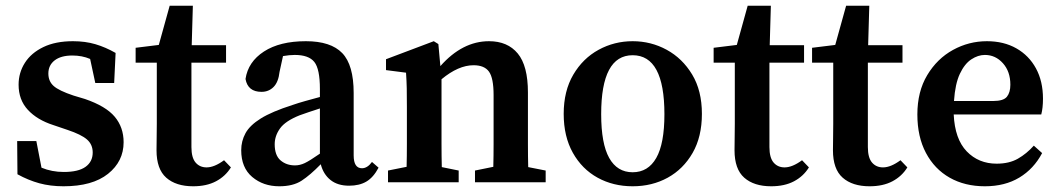

<svg xmlns="http://www.w3.org/2000/svg" viewBox="-20 -637 3704 671"><path d="M202 14Q156 14 117.5 3.5Q79 -7 41 -28L40 -144H107L125 -51Q161 -36 203 -36Q254 -36 279 -54Q304 -72 304 -104Q304 -132 284 -149.5Q264 -167 216 -183L166 -200Q110 -218 77.5 -253Q45 -288 45 -341Q45 -383 67 -417.5Q89 -452 131.5 -472.5Q174 -493 235 -493Q278 -493 313.5 -482.5Q349 -472 384 -452L379 -347H313L295 -431Q267 -443 233 -443Q193 -443 171 -426Q149 -409 149 -380Q149 -353 167.5 -336.5Q186 -320 237 -303L277 -291Q350 -266 381 -229Q412 -192 412 -140Q412 -73 357.5 -29.5Q303 14 202 14Z M655 14Q595 14 561 -16Q527 -46 527 -112Q527 -135 527.5 -155.5Q528 -176 528 -205V-418H454V-470L535 -480L573 -617H654L650 -479H770V-418H649V-123Q649 -86 663.5 -69Q678 -52 702 -52Q729 -52 763 -77L787 -52Q768 -21 735 -3.5Q702 14 655 14Z M1200 12Q1160 12 1135 -8Q1110 -28 1101 -63Q1064 -25 1034 -5.5Q1004 14 956 14Q900 14 861.5 -18.5Q823 -51 823 -112Q823 -144 838 -171.5Q853 -199 891.5 -223Q930 -247 1002 -270Q1022 -277 1047 -284Q1072 -291 1098 -298V-326Q1098 -396 1078.5 -420.5Q1059 -445 1010 -445Q1001 -445 990.5 -444Q980 -443 969 -441L957 -386Q953 -350 936 -333Q919 -316 894 -316Q846 -316 838 -361Q847 -421 902.5 -457Q958 -493 1049 -493Q1136 -493 1176 -451.5Q1216 -410 1216 -312V-94Q1216 -49 1245 -49Q1264 -49 1280 -71L1303 -51Q1285 -17 1260.5 -2.5Q1236 12 1200 12ZM940 -133Q940 -94 960.5 -76.5Q981 -59 1011 -59Q1028 -59 1045 -67Q1062 -75 1098 -100V-258Q1077 -251 1058.5 -245Q1040 -239 1027 -234Q977 -214 958.5 -188Q940 -162 940 -133Z M1336 0V-41L1401 -54Q1402 -91 1402 -134.5Q1402 -178 1402 -210V-263Q1402 -304 1401.5 -328.5Q1401 -353 1399 -383L1329 -392V-430L1496 -493L1512 -483L1519 -406Q1596 -493 1689 -493Q1754 -493 1789.5 -450Q1825 -407 1825 -314V-210Q1825 -176 1825 -133Q1825 -90 1826 -53L1887 -41V0H1640V-41L1704 -54Q1705 -91 1705 -133.5Q1705 -176 1705 -210V-305Q1705 -364 1689 -386.5Q1673 -409 1635 -409Q1582 -409 1523 -360V-210Q1523 -177 1523 -134Q1523 -91 1524 -53L1583 -41V0Z M2191 14Q2123 14 2068.5 -16Q2014 -46 1982 -103Q1950 -160 1950 -239Q1950 -319 1983.5 -376Q2017 -433 2072 -463Q2127 -493 2191 -493Q2255 -493 2310 -463Q2365 -433 2399 -376.5Q2433 -320 2433 -239Q2433 -159 2400.5 -102.5Q2368 -46 2313.5 -16Q2259 14 2191 14ZM2191 -35Q2245 -35 2273.5 -85Q2302 -135 2302 -238Q2302 -444 2191 -444Q2081 -444 2081 -238Q2081 -135 2109 -85Q2137 -35 2191 -35Z M2675 14Q2615 14 2581 -16Q2547 -46 2547 -112Q2547 -135 2547.5 -155.5Q2548 -176 2548 -205V-418H2474V-470L2555 -480L2593 -617H2674L2670 -479H2790V-418H2669V-123Q2669 -86 2683.5 -69Q2698 -52 2722 -52Q2749 -52 2783 -77L2807 -52Q2788 -21 2755 -3.5Q2722 14 2675 14Z M3019 14Q2959 14 2925 -16Q2891 -46 2891 -112Q2891 -135 2891.5 -155.5Q2892 -176 2892 -205V-418H2818V-470L2899 -480L2937 -617H3018L3014 -479H3134V-418H3013V-123Q3013 -86 3027.5 -69Q3042 -52 3066 -52Q3093 -52 3127 -77L3151 -52Q3132 -21 3099 -3.5Q3066 14 3019 14Z M3422 -445Q3398 -445 3374.5 -429.5Q3351 -414 3334.5 -379Q3318 -344 3314 -284H3451Q3487 -284 3499 -299Q3511 -314 3511 -341Q3511 -387 3485 -416Q3459 -445 3422 -445ZM3422 14Q3352 14 3299 -16Q3246 -46 3216 -102.5Q3186 -159 3186 -237Q3186 -317 3220.5 -374.5Q3255 -432 3310.5 -462.5Q3366 -493 3429 -493Q3488 -493 3532 -468Q3576 -443 3600.5 -398Q3625 -353 3625 -292Q3625 -260 3619 -237H3313Q3317 -151 3358.5 -108Q3400 -65 3463 -65Q3507 -65 3537.5 -82.5Q3568 -100 3593 -128L3622 -102Q3593 -47 3542.5 -16.5Q3492 14 3422 14Z"/></svg>

Font: Source Serif Pro Semibold
Style: Regular
Weight: 600
Designer: Frank Grießhammer
Foundry: Adobe Systems Incorporated
Version: Version 3.000;hotconv 1.0.109;makeotfexe 2.5.65596